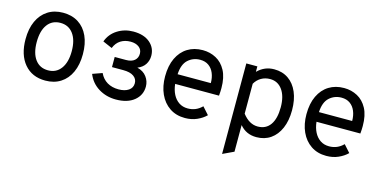

<svg xmlns="http://www.w3.org/2000/svg" viewBox="-72 -892 2897 1463"><g transform="rotate(15 1377.0 -160.0)"><path d="M279 12Q174 12 113.5 -59.8Q53 -131.5 53 -255Q53 -337.5 80.5 -397.5Q108 -457.5 158.8 -490.2Q209.5 -523 279 -523Q349 -523 399.8 -490.8Q450.5 -458.5 477.8 -398.5Q505 -338.5 505 -256Q505 -173.5 477.5 -113.2Q450 -53 399.2 -20.5Q348.5 12 279 12ZM279 -69Q343.5 -69 380.2 -118.8Q417 -168.5 417 -256Q417 -344 380.2 -393.5Q343.5 -443 279 -443Q214 -443 177.5 -393.8Q141 -344.5 141 -255Q141 -167.5 177.5 -118.2Q214 -69 279 -69Z M835.5 12Q760 12 699.2 -25.2Q638.5 -62.5 611.5 -130L687.5 -157Q708 -113 746 -90.5Q784 -68 835.5 -68Q884.5 -68 914.5 -88.2Q944.5 -108.5 944.5 -145Q944.5 -179 916 -199Q887.5 -219 833.5 -219H744.5V-299H833.5Q877 -299 900.2 -319Q923.5 -339 923.5 -372Q923.5 -405 898.2 -424Q873 -443 832.5 -443Q787.5 -443 754.2 -422Q721 -401 704.5 -359L630.5 -391Q652.5 -452.5 708.2 -487.8Q764 -523 833.5 -523Q916 -523 963.8 -482.5Q1011.5 -442 1011.5 -379Q1011.5 -341.5 992 -311.2Q972.5 -281 932.5 -265Q981.5 -253 1007 -218.5Q1032.5 -184 1032.5 -142Q1032.5 -74.5 979.8 -31.2Q927 12 835.5 12Z M1380.5 12Q1310.5 12 1259.5 -22.5Q1208.5 -57 1181 -117.5Q1153.5 -178 1153.5 -256Q1153.5 -340.5 1182 -400.2Q1210.5 -460 1261.5 -491.5Q1312.5 -523 1380.5 -523Q1438 -523 1486 -497.2Q1534 -471.5 1562.8 -417.8Q1591.5 -364 1591.5 -280Q1591.5 -268 1590.8 -252.2Q1590 -236.5 1588.5 -220H1242.5Q1247.5 -173.5 1265.5 -138.5Q1283.5 -103.5 1313 -83.8Q1342.5 -64 1382.5 -64Q1415 -64 1442.8 -75.5Q1470.5 -87 1494.5 -111L1545.5 -54Q1517 -25.5 1474.8 -6.8Q1432.5 12 1380.5 12ZM1241.5 -296H1503.5Q1503.5 -339.5 1489.2 -373.8Q1475 -408 1447.5 -427.5Q1420 -447 1380.5 -447Q1325 -447 1285.2 -411Q1245.5 -375 1241.5 -296Z M1726 203V-511H1813V-468Q1868 -523 1944 -523Q2009 -523 2056.2 -490.5Q2103.5 -458 2129.2 -398Q2155 -338 2155 -256Q2155 -174 2129 -113.8Q2103 -53.5 2055.8 -20.8Q2008.5 12 1944 12Q1903.5 12 1871 -2.8Q1838.5 -17.5 1813 -48V162ZM1933 -69Q1997.5 -69 2031.8 -117.5Q2066 -166 2066 -256Q2066 -342.5 2030 -392.8Q1994 -443 1933 -443Q1894 -443 1863 -425Q1832 -407 1813 -374V-138Q1839.5 -103.5 1869.5 -86.2Q1899.5 -69 1933 -69Z M2495.5 12Q2425.5 12 2374.5 -22.5Q2323.5 -57 2296 -117.5Q2268.5 -178 2268.5 -256Q2268.5 -340.5 2297 -400.2Q2325.5 -460 2376.5 -491.5Q2427.5 -523 2495.5 -523Q2553 -523 2601 -497.2Q2649 -471.5 2677.8 -417.8Q2706.5 -364 2706.5 -280Q2706.5 -268 2705.8 -252.2Q2705 -236.5 2703.5 -220H2357.5Q2362.5 -173.5 2380.5 -138.5Q2398.5 -103.5 2428 -83.8Q2457.5 -64 2497.5 -64Q2530 -64 2557.8 -75.5Q2585.5 -87 2609.5 -111L2660.5 -54Q2632 -25.5 2589.8 -6.8Q2547.5 12 2495.5 12ZM2356.5 -296H2618.5Q2618.5 -339.5 2604.2 -373.8Q2590 -408 2562.5 -427.5Q2535 -447 2495.5 -447Q2440 -447 2400.2 -411Q2360.5 -375 2356.5 -296Z"/></g></svg>

Font: Undotted
Style: Regular
Weight: 400
Designer: Delve Withrington, Dave Bailey, Thomas Jockin
Foundry: Delve Fonts LLC
Version: Version 4.000